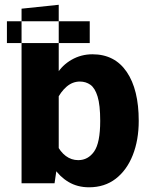

<svg xmlns="http://www.w3.org/2000/svg" viewBox="-20 -779 647 816"><path d="M9.4 -688.5H361.4V-596H71.6H9.4ZM373 -548.3Q324.8 -548.3 284.3 -525.1Q243.9 -501.8 220.9 -463.4L219.8 -351.7Q237.9 -389.2 263.2 -410.8Q288.4 -432.4 319.6 -432.4Q344.8 -432.4 364.2 -418.7Q383.6 -405 394.7 -368.9Q405.9 -332.8 405.9 -265.2Q405.9 -172.2 380.2 -135.3Q354.4 -98.4 312.6 -98.4Q283.2 -98.4 259.4 -116.3Q235.6 -134.3 220.6 -166.3L208.4 -66.3Q233.3 -28.2 271.3 -5.6Q309.3 17 358.3 17Q424.8 17 471.9 -19.4Q519 -55.8 544.3 -119.8Q569.6 -183.9 569.6 -265.2Q569.6 -398.5 518.6 -473.4Q467.6 -548.3 373 -548.3ZM229.6 -121.1V-758.7L71.6 -742.1V0H211.8Z"/></svg>

Font: Fira Sans Variable
Style: Regular
Weight: 400
Designer: Carrois Corporate & Edenspiekermann AG
Foundry: Carrois Corporate GbR & Edenspiekermann AG
Version: Version 4.202